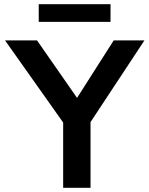

<svg xmlns="http://www.w3.org/2000/svg" viewBox="-20 -892 710 912"><path d="M280 0H410V-312L666 -700H520L346 -427L156 -700H4L280 -310ZM164 -788H505V-872H164Z"/></svg>

Font: Easer Grotesk Medium
Style: Regular
Weight: 500
Designer: Boardeaser, Bonnie Shaver-Troup, Thomas Jockin
Foundry: Lexend
Version: Version 1.001;Glyphs 3.1.2 (3151)